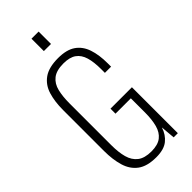

<svg xmlns="http://www.w3.org/2000/svg" viewBox="-315 -1071 1141 1141"><g transform="rotate(-45 255.0 -500.5)"><path d="M252 11Q175 11 133 -20.5Q91 -52 74.5 -108Q58 -164 58 -235V-579Q58 -650 74.5 -704Q91 -758 134 -788.5Q177 -819 255 -819Q326 -819 366.5 -791Q407 -763 424.5 -711Q442 -659 442 -588V-560H390V-591Q390 -651 378 -691.5Q366 -732 337 -753Q308 -774 255 -774Q196 -774 165 -749.5Q134 -725 123.5 -681.5Q113 -638 113 -581V-228Q113 -169 125 -125.5Q137 -82 168 -58Q199 -34 256 -34Q310 -34 339.5 -57Q369 -80 380.5 -123Q392 -166 392 -225V-344H263V-386H443V0H408L400 -91Q385 -44 350.5 -16.5Q316 11 252 11ZM225 -908V-1012H285V-908Z"/></g></svg>

Font: Oswald ExtraLight
Style: Regular
Weight: 250
Designer: Vernon Adams
Foundry: Vernon Adams
Version: Version 4.103;gftools[0.9.33.dev8+g029e19f]